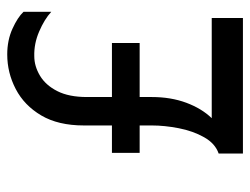

<svg xmlns="http://www.w3.org/2000/svg" viewBox="-102 -602 704 541"><g transform="rotate(-90 250.5 -332.0)"><path d="M87.9 0V-68.4Q116.2 -78.1 133.8 -109.4Q151.4 -140.6 159.2 -180.7Q167 -220.7 167 -256.8V-448.2Q167 -520.5 195.3 -568.4Q223.6 -616.2 269.5 -640.1Q315.4 -664.1 367.2 -664.1Q407.2 -664.1 439.5 -649.4Q471.7 -634.8 487.3 -618.2V-540Q465.8 -559.6 431.6 -574.2Q397.5 -588.9 362.3 -587.9Q334 -587.9 307.1 -571.8Q280.3 -555.7 263.7 -522.9Q247.1 -490.2 247.1 -439.5V-256.8Q247.1 -203.1 231 -159.7Q214.8 -116.2 187.5 -87.9H469.7V0ZM89.8 -291V-369.1H399.4V-291Z"/></g></svg>

Font: Sen
Style: Regular
Weight: 400
Designer: Kosal Sen, Philatype
Foundry: Philatype
Version: Version 2.000;gftools[0.9.31]